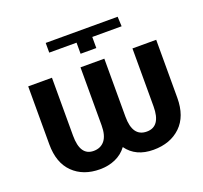

<svg xmlns="http://www.w3.org/2000/svg" viewBox="-124 -854 1065 1009"><g transform="rotate(-20 408.0 -350.0)"><path d="M381.8 -595.2V-657.2H229V-711.4H631.3L633.8 -657.2H469.7V-595.2ZM271 10.3Q177.7 10.3 121.1 -45.2Q64.5 -100.6 64.5 -204.1V-528.3H197.3V-204.1Q197.3 -91.8 272.5 -91.8Q312 -91.8 334.5 -119.6Q356.9 -147.5 356.9 -204.1V-528.3H490.2V-204.1Q490.2 -91.8 569.8 -91.8Q647.5 -91.8 647.5 -204.1V-528.3H780.3V-204.1Q780.3 -100.6 722.7 -45.2Q665 10.3 570.3 10.3Q471.7 10.3 422.4 -58.6Q397 -24.4 357.9 -7.1Q318.8 10.3 271 10.3Z"/></g></svg>

Font: Roboto Slab SemiBold
Style: Regular
Weight: 600
Designer: Google
Version: Version 2.001; ttfautohint (v1.8.3)